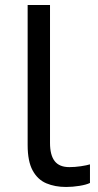

<svg xmlns="http://www.w3.org/2000/svg" viewBox="-20 -734 388 764"><path d="M243 10Q199 10 164.5 -4.5Q130 -19 110 -55.5Q90 -92 90 -157V-714H179V-165Q179 -117 197.5 -93Q216 -69 256 -69Q278 -69 301.5 -72.5Q325 -76 338 -80V-6Q324 1 296.5 5.5Q269 10 243 10Z"/></svg>

Font: uhindi25
Style: Book
Weight: 400
Designer: Jelle Bosma - Monotype Design Team
Foundry: Monotype Imaging Inc.
Version: Version 2.003